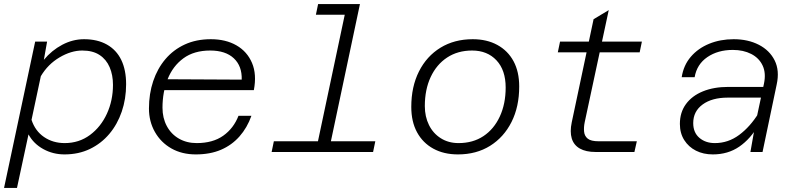

<svg xmlns="http://www.w3.org/2000/svg" viewBox="-27 -752 3947 950"><path d="M389 -558Q455 -558 502 -531.5Q549 -505 573 -455.5Q597 -406 597 -335Q597 -263 575.5 -200Q554 -137 514 -89.5Q474 -42 418 -15Q362 12 292 12Q235 12 187 -14.5Q139 -41 114 -87L57 178H-7L147 -546H206L190 -456Q229 -503 281 -530.5Q333 -558 389 -558ZM293 -44Q364 -44 418 -84Q472 -124 502 -189.5Q532 -255 532 -332Q532 -381 515.5 -419.5Q499 -458 465.5 -480Q432 -502 380 -502Q325 -502 267.5 -468Q210 -434 175 -375L129 -159Q147 -104 191 -74Q235 -44 293 -44Z M942 12Q873 12 821 -17.5Q769 -47 739.5 -99Q710 -151 710 -215Q710 -288 731 -350.5Q752 -413 791.5 -459.5Q831 -506 887.5 -532Q944 -558 1016 -558Q1090 -558 1143 -527.5Q1196 -497 1220 -440.5Q1244 -384 1229 -306H773L784 -360L1169 -358Q1171 -425 1130 -463.5Q1089 -502 1013 -502Q933 -502 880.5 -463.5Q828 -425 802.5 -360.5Q777 -296 777 -219Q777 -168 798.5 -128Q820 -88 858.5 -66Q897 -44 946 -44Q1026 -44 1077.5 -80.5Q1129 -117 1153 -179H1217Q1196 -120 1158 -77Q1120 -34 1066.5 -11Q1013 12 942 12Z M1535 0 1690 -732H1754L1599 0ZM1317 0 1328 -53H1830L1819 0ZM1536 -679 1547 -732H1722L1711 -679Z M2239 12Q2169 12 2117 -16.5Q2065 -45 2036.5 -97.5Q2008 -150 2008 -223Q2008 -323 2046 -398.5Q2084 -474 2152.5 -516Q2221 -558 2312 -558Q2382 -558 2434 -529.5Q2486 -501 2514 -449Q2542 -397 2542 -324Q2542 -224 2504 -148.5Q2466 -73 2398 -30.5Q2330 12 2239 12ZM2242 -44Q2313 -44 2365 -78.5Q2417 -113 2446 -175.5Q2475 -238 2475 -319Q2475 -405 2429.5 -453.5Q2384 -502 2309 -502Q2238 -502 2185.5 -467.5Q2133 -433 2104 -371Q2075 -309 2075 -227Q2075 -175 2095.5 -133.5Q2116 -92 2154 -68Q2192 -44 2242 -44Z M2920 0Q2872 0 2842 -17Q2812 -34 2802 -67Q2792 -100 2802 -147L2910 -657L2985 -702L2866 -147Q2861 -123 2863 -101Q2865 -79 2881 -66Q2897 -53 2935 -53H3124L3112 0ZM2733 -493 2744 -546H3149L3138 -493Z M3686 0 3711 -142 3753 -338Q3764 -390 3746.5 -427.5Q3729 -465 3690 -485Q3651 -505 3599 -505Q3525 -505 3473 -469.5Q3421 -434 3410 -370H3346Q3355 -429 3391 -471Q3427 -513 3482 -535.5Q3537 -558 3603 -558Q3674 -558 3727.5 -530.5Q3781 -503 3806 -453Q3831 -403 3816 -334L3746 0ZM3500 12Q3453 12 3416.5 -6.5Q3380 -25 3358.5 -59Q3337 -93 3337 -139Q3337 -196 3367 -237Q3397 -278 3451 -300Q3505 -322 3577 -322H3762L3751 -269H3574Q3496 -269 3449.5 -235Q3403 -201 3403 -143Q3403 -96 3433.5 -70Q3464 -44 3510 -44Q3576 -44 3630.5 -84.5Q3685 -125 3727 -193V-135Q3687 -65 3631 -26.5Q3575 12 3500 12Z"/></svg>

Font: Azeret Mono Thin ExtraLight
Style: Italic
Weight: 250
Italic angle: -12°
Version: Version 1.002